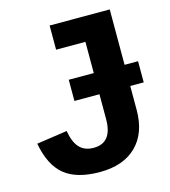

<svg xmlns="http://www.w3.org/2000/svg" viewBox="-105 -773 767 867"><g transform="rotate(-15 278.0 -339.0)"><path d="M256 10Q148 10 91 -36.5Q34 -83 15 -187L158 -208Q167 -154 191 -128.5Q215 -103 257 -103Q344 -103 344 -214V-330H227V-429H344V-575H207V-688H488V-429H551V-330H488V-218Q488 -110 427 -50Q366 10 256 10Z"/></g></svg>

Font: Libra Sans
Style: Bold
Weight: 700
Foundry: Context Ltd
Version: Version 1.000